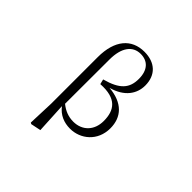

<svg xmlns="http://www.w3.org/2000/svg" viewBox="-239 -1039 1479 1479"><g transform="rotate(45 500.0 -299.5)"><path d="M290 200 301 206 383 189 370 -59C412 -4 470 20 537 20C649 20 755 -63 755 -202C755 -324 681 -405 530 -418C658 -453 712 -536 712 -625C712 -739 640 -805 524 -805C384 -805 298 -706 298 -521V-14ZM374 -89 375 -571C375 -704 429 -773 515 -773C591 -773 641 -724 641 -627C641 -526 593 -468 449 -429L459 -388C628 -399 679 -321 679 -206C679 -102 612 -36 516 -36C463 -36 417 -54 374 -89Z"/></g></svg>

Font: Harano Aji Mincho K1
Style: Regular
Weight: 400
Foundry: Masamichi Hosoda
Version: HaranoAjiMinchoK1-Regular version 20230610;ttx 4.39.4